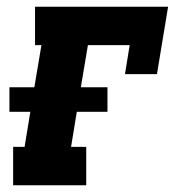

<svg xmlns="http://www.w3.org/2000/svg" viewBox="-20 -550 540 570"><path d="M19 0V-114H53L70 -218H8V-291H82L103 -416H84V-530H479L446 -330H351L365 -416H241L220 -291H299V-218H208L191 -114H236V0Z"/></svg>

Font: Iosevka Curly Slab HvObl
Style: Regular
Weight: 900
Italic angle: -9°
Monospace: yes
Designer: Belleve Invis
Foundry: Belleve Invis
Version: Version 11.1.0; ttfautohint (v1.8.3)